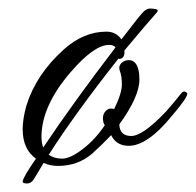

<svg xmlns="http://www.w3.org/2000/svg" viewBox="-20 -365 458 449"><path d="M130 -250Q176 -291 229 -291Q251 -291 264 -273Q309 -332 316.5 -338.5Q324 -345 331 -345Q338 -345 345 -343.5Q352 -342 346 -335Q327 -314 271 -247V-240Q270 -232 265 -229Q260 -226 257 -228Q153 -96 94 -3Q107 6 125.5 6Q144 6 173 -16Q202 -38 225 -72L222 -78Q218 -94 226 -104Q234 -114 247 -110Q265 -147 265 -167Q265 -187 260.5 -198.5Q256 -210 264.5 -218Q273 -226 286 -224Q306 -219 306 -179Q306 -139 259 -74Q260 -47 287 -47Q314 -47 369 -105Q395 -135 401.5 -144Q408 -153 413 -150.5Q418 -148 418 -146Q418 -136 382 -94Q325 -24 281 -24Q252 -24 240 -49Q220 -28 197 -7Q163 23 116 23Q97 23 82 16L61 51Q54 64 43.5 64Q33 64 33 60Q33 51 64 6Q33 -16 33 -63Q33 -87 42 -119Q65 -192 130 -250ZM235 -260Q200 -260 145 -196Q77 -117 77 -45Q77 -31 81 -20Q152 -126 250 -254Q246 -260 235 -260Z"/></svg>

Font: Allura
Style: Regular
Weight: 400
Designer: Robert E. Leuschke
Foundry: Robert E. Leuschke
Version: Version 1.004